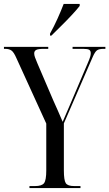

<svg xmlns="http://www.w3.org/2000/svg" viewBox="-23 -951 553 971"><path d="M126 0V-10H154Q189 -10 200 -25Q211 -40 211 -89V-326L60 -657Q47 -687 35 -695.5Q23 -704 3 -704H-3V-714H221V-704H201Q170 -704 160 -698.5Q150 -693 150 -681Q150 -672 154 -661Q158 -650 166 -631L247 -442Q259 -415 270 -390.5Q281 -366 294 -335Q300 -349 310.5 -373.5Q321 -398 331 -421L420 -630Q430 -653 433 -663.5Q436 -674 436 -682Q436 -694 428.5 -699Q421 -704 397 -704H344V-714H510V-704H502Q478 -704 467.5 -696.5Q457 -689 445 -661L300 -327V-89Q300 -40 309.5 -25Q319 -10 352 -10H384V0ZM230 -781Q251 -819 268.5 -858Q286 -897 299 -931H380V-921Q367 -904 341.5 -876.5Q316 -849 287.5 -821Q259 -793 237 -771H230Z"/></svg>

Font: Noto Serif Display ExtraCondensed
Style: Regular
Weight: 400
Width: 2
Designer: Monotype Design Team
Foundry: Monotype Imaging Inc.
Version: Version 2.009